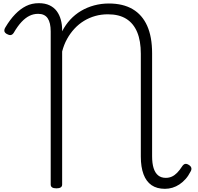

<svg xmlns="http://www.w3.org/2000/svg" viewBox="-20 -1170 1243 1208"><path d="M1018 18Q967 18 933.5 -5Q900 -28 883 -73.5Q866 -119 866 -185V-832Q866 -913 843 -968Q820 -1023 774.5 -1051.5Q729 -1080 659 -1080Q617 -1080 579.5 -1069.5Q542 -1059 509 -1039Q476 -1019 449 -990Q422 -961 402 -925Q382 -889 371 -846V-9Q371 3 362 9Q353 15 335 15Q317 15 308 9Q299 3 299 -9V-972Q299 -1027 280 -1055Q261 -1083 220 -1083Q191 -1083 165.5 -1070.5Q140 -1058 115.5 -1032Q91 -1006 66 -963Q58 -951 47.5 -949.5Q37 -948 23 -956Q9 -964 7.5 -974.5Q6 -985 14 -998Q43 -1047 75.5 -1080.5Q108 -1114 144 -1132Q180 -1150 224 -1150Q264 -1150 292 -1136.5Q320 -1123 337 -1100Q354 -1077 362.5 -1046.5Q371 -1016 371 -982V-973Q392 -1014 422 -1046.5Q452 -1079 490 -1101.5Q528 -1124 572.5 -1136Q617 -1148 665 -1148Q754 -1148 814.5 -1112.5Q875 -1077 906 -1007.5Q937 -938 937 -835V-187Q937 -142 946.5 -112Q956 -82 975 -66.5Q994 -51 1023 -51Q1044 -51 1061.5 -59Q1079 -67 1095 -83.5Q1111 -100 1125 -122Q1134 -136 1144 -138.5Q1154 -141 1167 -133Q1182 -124 1184 -112.5Q1186 -101 1178 -89Q1165 -63 1147 -43Q1129 -23 1108.5 -9.5Q1088 4 1065 11Q1042 18 1018 18Z"/></svg>

Font: Playwrite CL Light
Style: Regular
Weight: 300
Designer: Veronika Burian, José Scaglione
Foundry: TypeTogether
Version: Version 1.002